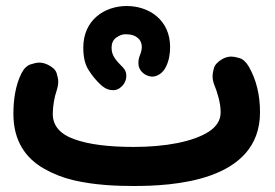

<svg xmlns="http://www.w3.org/2000/svg" viewBox="-20 -559 910 636"><path d="M24.4 -182.1C24.4 -91.8 64.9 -35.2 125.5 -0.5C155.3 16.6 188.5 29.8 224.1 38.1C295.4 54.7 368.2 57.1 422.9 57.1C546.4 57.1 841.3 44.4 841.3 -187C841.3 -244.6 829.1 -294.9 804.2 -338.4C794.9 -354 784.7 -363.3 772.9 -366.7C761.2 -370.1 752.4 -371.6 746.6 -371.6C735.8 -371.6 725.6 -368.7 715.3 -362.8C700.2 -353.5 691.4 -343.8 688.5 -333C685.5 -321.8 684.1 -313.5 684.1 -307.1C684.1 -296.4 686.5 -285.2 691.4 -273.9C694.8 -266.6 698.7 -254.4 703.6 -236.8C708.5 -218.8 710.9 -202.1 710.9 -187C710.9 -161.1 697.8 -140.1 671.9 -123C619.6 -89.4 528.3 -72.3 422.9 -72.3C339.4 -72.3 273.9 -80.6 226.6 -97.7C178.7 -114.7 154.8 -142.6 154.8 -182.1C154.8 -207 160.6 -238.8 167 -256.8C170.9 -268.6 172.9 -279.3 172.9 -289.1C172.9 -296.4 170.9 -305.7 167.5 -316.9C164.1 -327.6 154.3 -336.9 138.2 -344.7C128.9 -349.1 119.6 -351.6 109.9 -351.6C102.5 -351.6 93.3 -349.6 81.1 -345.7C68.8 -341.3 58.6 -331.5 50.8 -315.4C30.8 -275.9 24.4 -226.6 24.4 -182.1ZM255.9 -401.4C255.9 -369.6 261.7 -345.2 273.4 -327.1C284.7 -309.1 298.3 -292.5 313.5 -278.3C332.5 -260.3 349.6 -260.3 355 -260.3C364.7 -260.3 373.5 -263.7 381.3 -271C398.9 -286.6 398.4 -304.2 398.4 -309.6C398.4 -318.8 395 -327.1 388.2 -334.5C360.4 -362.3 349.6 -376.5 349.6 -401.4C349.6 -415.5 354.5 -426.8 364.7 -434.1C384.8 -448.7 399.9 -445.3 400.4 -445.3C426.3 -445.3 449.7 -431.2 449.7 -403.3C449.7 -393.1 446.8 -383.8 442.9 -374.5C439.9 -366.7 438.5 -358.9 438.5 -351.6C438.5 -343.3 439 -325.7 460.9 -312C469.2 -307.6 477.1 -305.2 484.9 -305.2C497.1 -305.2 518.6 -313.5 530.3 -338.9C539.6 -357.9 543.5 -380.4 543.5 -403.3C543.5 -493.7 472.7 -539.1 399.9 -539.1C326.7 -539.1 255.9 -493.2 255.9 -401.4Z"/></svg>

Font: Mikhak
Style: Bold
Weight: 700
Designer: Amin Abedi
Version: Version 3.2